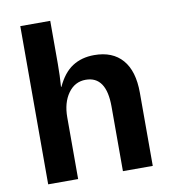

<svg xmlns="http://www.w3.org/2000/svg" viewBox="-81 -796 774 866"><g transform="rotate(-10 305.5 -362.5)"><path d="M205.1 -422.9Q232.9 -483.4 274.9 -510.7Q316.9 -538.1 375 -538.1Q459 -538.1 503.9 -486.3Q548.8 -434.6 548.8 -335V0H412.1V-295.9Q412.1 -435.1 317.9 -435.1Q268.1 -435.1 237.5 -392.3Q207 -349.6 207 -282.7V0H69.8V-724.6H207V-526.9Q207 -473.6 203.1 -422.9Z"/></g></svg>

Font: Liberation Sans
Style: Bold
Weight: 700
Designer: Steve Matteson
Foundry: Ascender Corporation
Version: Version 2.1.5